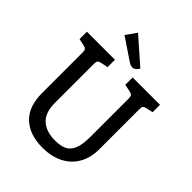

<svg xmlns="http://www.w3.org/2000/svg" viewBox="-263 -1086 1235 1235"><g transform="rotate(45 354.0 -469.0)"><path d="M96 -237V-605Q96 -625 90.5 -632Q85 -639 67 -643L21 -653V-720H276V-653L228 -643Q210 -639 204.5 -632Q199 -625 199 -605V-251Q199 -163 244 -121.5Q289 -80 371 -80Q422 -80 453 -95.5Q484 -111 499.5 -149.5Q515 -188 515 -257V-605Q515 -625 509.5 -632Q504 -639 486 -643L437 -653V-720H686V-653L641 -643Q623 -639 617.5 -632Q612 -625 612 -605V-242Q612 -164 579 -107Q546 -50 486 -20Q426 10 347 10Q229 10 162.5 -52Q96 -114 96 -237ZM351 -779 207 -876 258 -948 432 -795Q414 -764 389 -764Q372 -764 351 -779Z"/></g></svg>

Font: Enriqueta Medium
Style: Regular
Weight: 500
Designer: Viviana Monsalve, Gustavo Ibarra
Foundry: 72Puntos
Version: Version 2.000